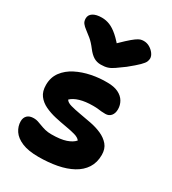

<svg xmlns="http://www.w3.org/2000/svg" viewBox="-197 -913 921 1027"><g transform="rotate(30 263.5 -399.5)"><path d="M205 10Q142 10 103 -6.5Q64 -23 46 -50Q28 -77 28 -108Q28 -130 41.5 -143.5Q55 -157 82 -157Q95 -157 107.5 -153Q120 -149 134 -143.5Q148 -138 165 -133.5Q182 -129 205 -129Q261 -129 294.5 -140.5Q328 -152 344 -171Q334 -185 308.5 -192Q283 -199 250 -204.5Q217 -210 181.5 -218Q146 -226 115.5 -240.5Q85 -255 66.5 -279.5Q48 -304 48 -344Q48 -391 73 -424.5Q98 -458 139 -479Q180 -500 229.5 -510Q279 -520 327 -519Q368 -519 394.5 -506Q421 -493 434 -471Q447 -449 447 -423Q447 -398 434.5 -383Q422 -368 400 -368Q386 -368 375.5 -369Q365 -370 354 -371.5Q343 -373 323 -373Q276 -373 242 -363Q208 -353 190 -335Q198 -321 223 -314Q248 -307 282.5 -301Q317 -295 354 -288Q391 -281 422.5 -267Q454 -253 474 -229.5Q494 -206 494 -168Q494 -121 472 -87Q450 -53 410.5 -31.5Q371 -10 318.5 0Q266 10 205 10ZM384 -809Q404 -809 421 -799Q438 -789 449 -774Q460 -759 460 -744Q460 -735 455.5 -724Q451 -713 432.5 -694.5Q414 -676 373 -643Q344 -622 325 -608.5Q306 -595 288.5 -589.5Q271 -584 247 -584Q222 -584 202.5 -596Q183 -608 164 -633Q142 -662 122 -678.5Q102 -695 87 -706Q72 -717 63 -728.5Q54 -740 54 -758Q54 -780 73.5 -792.5Q93 -805 128 -805Q153 -805 177 -795.5Q201 -786 229 -761.5Q257 -737 293 -691L231 -692Q272 -734 297.5 -757.5Q323 -781 338.5 -792Q354 -803 363.5 -806Q373 -809 384 -809Z"/></g></svg>

Font: Shantell Sans
Style: Bold
Weight: 700
Designer: Stephen Nixon, Anya Danilova, Shantell Martin
Foundry: Arrow Type
Version: Version 1.011;[c5ecc13dd]